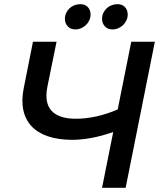

<svg xmlns="http://www.w3.org/2000/svg" viewBox="-20 -900 779 920"><path d="M469 0 522.5 -267.5Q467 -248 417.8 -239Q368.5 -230 326 -230Q259 -230 209.8 -246.8Q160.5 -263.5 130.8 -295.5Q101 -327.5 91.5 -373.8Q82 -420 94 -479L138 -700H251L207 -484Q192 -407 227.2 -369Q262.5 -331 343 -331Q392.5 -331 443.2 -342.5Q494 -354 544 -375.5L609 -700H722L582 0ZM365 -880Q387.5 -880 400.8 -866Q414 -852 414 -830Q414 -816 408 -803Q402 -790 392 -780.2Q382 -770.5 368.8 -764.8Q355.5 -759 341 -759Q318.5 -759 304.8 -773.5Q291 -788 291 -810Q291 -825 297 -837.8Q303 -850.5 313 -860Q323 -869.5 336.5 -874.8Q350 -880 365 -880ZM543 -880Q565.5 -880 578.8 -866Q592 -852 592 -830Q592 -816 586 -803Q580 -790 570 -780.2Q560 -770.5 546.8 -764.8Q533.5 -759 519 -759Q496.5 -759 482.8 -773.5Q469 -788 469 -810Q469 -825 475 -837.8Q481 -850.5 491 -860Q501 -869.5 514.5 -874.8Q528 -880 543 -880Z"/></svg>

Font: Argentum Sans
Style: Italic
Weight: 400
Italic angle: -11.3099°
Designer: Julieta Ulanovsky, Owen Earl, Rasmus Andersson, Cristiano Sobral
Foundry: The Argentum Sans Project Authors
Version: Version 3.131; ttfautohint (v1.8.4.7-5d5b-dirty)